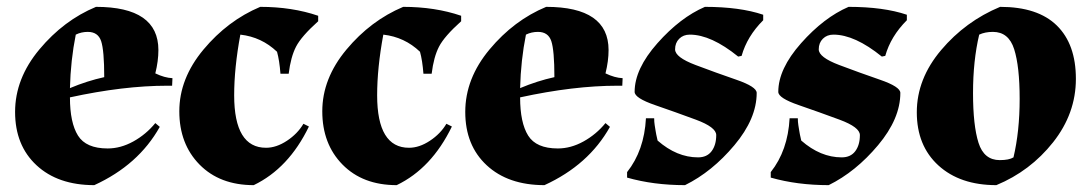

<svg xmlns="http://www.w3.org/2000/svg" viewBox="-20 -525 3182 560"><path d="M294 -92Q332 -92 369 -112.5Q406 -133 433 -166L446 -155Q384 -44 255 15Q149 15 86.5 -43Q24 -101 24 -198.5Q24 -296 95 -381Q166 -466 260 -505Q442 -505 442 -379Q442 -347 433 -311Q460 -298 483 -297L482 -275Q475 -275 468 -275Q340 -275 184 -241Q184 -167 207.5 -129.5Q231 -92 294 -92ZM236 -432Q217 -432 201 -424Q186 -349 184 -268Q234 -289 284 -300Q284 -378 275 -405Q266 -432 236 -432Z M739 -505Q832 -505 908 -479V-463Q859 -419 843.5 -389Q828 -359 822 -310H798Q795 -349 788 -374Q743 -417 681 -424Q663 -327 663 -247Q663 -94 756 -94Q786 -94 817 -114.5Q848 -135 865 -164L881 -156Q822 -34 720 15Q621 15 562 -45Q503 -105 503 -200.5Q503 -296 573.5 -380.5Q644 -465 739 -505Z M1156 -505Q1249 -505 1325 -479V-463Q1276 -419 1260.5 -389Q1245 -359 1239 -310H1215Q1212 -349 1205 -374Q1160 -417 1098 -424Q1080 -327 1080 -247Q1080 -94 1173 -94Q1203 -94 1234 -114.5Q1265 -135 1282 -164L1298 -156Q1239 -34 1137 15Q1038 15 979 -45Q920 -105 920 -200.5Q920 -296 990.5 -380.5Q1061 -465 1156 -505Z M1607 -92Q1645 -92 1682 -112.5Q1719 -133 1746 -166L1759 -155Q1697 -44 1568 15Q1462 15 1399.5 -43Q1337 -101 1337 -198.5Q1337 -296 1408 -381Q1479 -466 1573 -505Q1755 -505 1755 -379Q1755 -347 1746 -311Q1773 -298 1796 -297L1795 -275Q1788 -275 1781 -275Q1653 -275 1497 -241Q1497 -167 1520.5 -129.5Q1544 -92 1607 -92ZM1549 -432Q1530 -432 1514 -424Q1499 -349 1497 -268Q1547 -289 1597 -300Q1597 -378 1588 -405Q1579 -432 1549 -432Z M2016 -66Q2042 -66 2055.5 -84Q2069 -102 2069 -131Q2069 -154 2009.5 -176Q1950 -198 1890.5 -218.5Q1831 -239 1831 -257Q1831 -324 1897.5 -399Q1964 -474 2036 -505Q2138 -505 2206 -482V-466Q2159 -419 2143 -362L2133 -360Q2054 -424 1992 -424Q1973 -424 1961 -412Q1949 -400 1949 -381Q1949 -358 2008.5 -335.5Q2068 -313 2127.5 -292.5Q2187 -272 2187 -254Q2187 -179 2122 -101.5Q2057 -24 1978 15Q1886 15 1809 -7V-23Q1859 -86 1864 -180H1888Q1888 -169 1889.5 -160Q1891 -151 1892 -144.5Q1893 -138 1894 -133Q1896 -123 1898 -115Q1954 -66 2016 -66Z M2435 -66Q2461 -66 2474.5 -84Q2488 -102 2488 -131Q2488 -154 2428.5 -176Q2369 -198 2309.5 -218.5Q2250 -239 2250 -257Q2250 -324 2316.5 -399Q2383 -474 2455 -505Q2557 -505 2625 -482V-466Q2578 -419 2562 -362L2552 -360Q2473 -424 2411 -424Q2392 -424 2380 -412Q2368 -400 2368 -381Q2368 -358 2427.5 -335.5Q2487 -313 2546.5 -292.5Q2606 -272 2606 -254Q2606 -179 2541 -101.5Q2476 -24 2397 15Q2305 15 2228 -7V-23Q2278 -86 2283 -180H2307Q2307 -169 2308.5 -160Q2310 -151 2311 -144.5Q2312 -138 2313 -133Q2315 -123 2317 -115Q2373 -66 2435 -66Z M2897 -505Q3007 -505 3062.5 -450.5Q3118 -396 3118 -295Q3118 -194 3051.5 -110Q2985 -26 2886 15Q2780 15 2717 -42.5Q2654 -100 2654 -197.5Q2654 -295 2725 -379Q2796 -463 2897 -505ZM2876 -432Q2853 -432 2836 -424Q2818 -348 2818 -253.5Q2818 -159 2834 -108.5Q2850 -58 2896 -58Q2923 -58 2936 -66Q2954 -142 2954 -236.5Q2954 -331 2938 -381.5Q2922 -432 2876 -432Z"/></svg>

Font: Almendra
Style: Bold
Weight: 700
Designer: Ana Sanfelippo
Foundry: Ana Sanfelippo
Version: Version 1.004